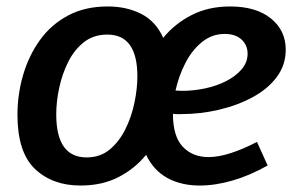

<svg xmlns="http://www.w3.org/2000/svg" viewBox="-20 -563 915 594"><path d="M229 11Q142 11 88 -40.5Q34 -92 34 -208Q34 -271 51.5 -331Q69 -391 103.5 -439Q138 -487 190.5 -515Q243 -543 313 -543Q372 -543 417 -520Q462 -497 485 -446Q521 -490 573 -516.5Q625 -543 692 -543Q772 -543 818 -506Q864 -469 864 -409Q864 -362 836.5 -325Q809 -288 762 -262.5Q715 -237 657.5 -223.5Q600 -210 540 -210Q532 -210 526 -210Q520 -210 515 -211Q515 -141 545.5 -109Q576 -77 625 -77Q656 -77 694.5 -89.5Q733 -102 775 -124L808 -51Q753 -20 699.5 -4.5Q646 11 598 11Q540 11 497.5 -12.5Q455 -36 432 -84Q397 -41 346.5 -15Q296 11 229 11ZM675 -458Q636 -458 605 -433Q574 -408 553.5 -368Q533 -328 523 -283Q534 -282 545 -282Q579 -282 614.5 -289.5Q650 -297 679.5 -312Q709 -327 727.5 -348.5Q746 -370 746 -397Q746 -423 727.5 -440.5Q709 -458 675 -458ZM248 -76Q290 -76 319.5 -100.5Q349 -125 368 -163.5Q387 -202 396 -245.5Q405 -289 405 -327Q405 -456 312 -456Q269 -456 239 -432Q209 -408 190.5 -370.5Q172 -333 163 -290.5Q154 -248 154 -209Q154 -76 248 -76Z"/></svg>

Font: Bitter SemiBold
Style: Italic
Weight: 600
Italic angle: -9°
Designer: Sol Matas, and Bitter project Authors
Foundry: Sol Matas
Version: Version 2.001